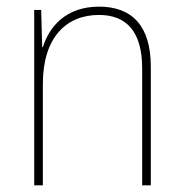

<svg xmlns="http://www.w3.org/2000/svg" viewBox="-20 -558 553 578"><path d="M278 -538C178 -538 128 -477 109 -416H107L104 -528H83V0H109V-305C109 -446 180 -513 278 -513C359 -513 408 -465 408 -352V0H434V-357C434 -481 377 -538 278 -538Z"/></svg>

Font: Noto Sans Gujarati SemiCondensed Thin
Style: Regular
Weight: 100
Width: 4
Designer: Jelle Bosma - Monotype Design Team, Universal Thirst
Foundry: Monotype Imaging Inc.
Version: Version 2.106